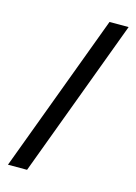

<svg xmlns="http://www.w3.org/2000/svg" viewBox="-111 -774 593 835"><g transform="rotate(15 186.0 -357.0)"><path d="M362 -714 96 0H10L276 -714Z"/></g></svg>

Font: Noto Sans Tifinagh Ahaggar
Style: Regular
Weight: 400
Designer: JamraPatel
Foundry: JamraPatel LLC
Version: Version 2.006; ttfautohint (v1.8.4.7-5d5b)